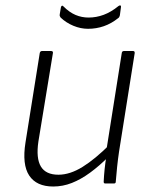

<svg xmlns="http://www.w3.org/2000/svg" viewBox="-20 -669 544 700"><path d="M174 11Q113 11 86.5 -29Q60 -69 73 -150L125 -476Q127 -483 133 -483H166Q174 -483 173 -476L120 -153Q111 -92 129 -62Q147 -32 193 -32Q235 -32 281 -60.5Q327 -89 382 -144L376 -98Q342 -64 308.5 -39.5Q275 -15 242 -2Q209 11 174 11ZM364 0Q358 0 358 -6Q359 -29 361.5 -53Q364 -77 368 -100V-122L424 -476Q425 -483 432 -483H465Q472 -483 471 -475L414 -116Q410 -89 407 -60.5Q404 -32 402 -6Q402 0 395 0ZM301 -564Q274 -564 247.5 -575Q221 -586 201 -605Q199 -608 198 -610.5Q197 -613 198 -618L202 -642Q203 -647 206 -648Q209 -649 212 -645Q233 -624 255.5 -614.5Q278 -605 303 -605Q331 -605 358 -615Q385 -625 412 -647Q416 -650 419 -649Q422 -648 421 -643L417 -613Q416 -610 415 -607.5Q414 -605 411 -603Q386 -583 358.5 -573.5Q331 -564 301 -564Z"/></svg>

Font: Sofia Sans Semi Condensed Light
Style: Italic
Weight: 300
Italic angle: -9°
Version: Version 4.100